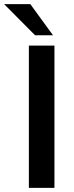

<svg xmlns="http://www.w3.org/2000/svg" viewBox="-65 -911 359 931"><path d="M105 -740H192L82 -891H-45ZM75 0H199V-690H75Z"/></svg>

Font: FREAK Grotesk Next
Style: Bold
Weight: 700
Width: 3
Designer: La Scuola Open Source
Foundry: La Scuola Open Source
Version: Version 1.000;PS 1.0;hotconv 1.0.72;makeotf.lib2.5.5900